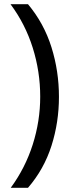

<svg xmlns="http://www.w3.org/2000/svg" viewBox="-20 -734 340 912"><path d="M260 -274Q260 -153 224.5 -41.5Q189 70 113 158H31Q100 64 135.5 -47.5Q171 -159 171 -275Q171 -394 135.5 -507Q100 -620 30 -714H113Q189 -623 224.5 -509.5Q260 -396 260 -274Z"/></svg>

Font: Noto Sans Balinese
Style: Regular
Weight: 400
Designer: Aditya Bayu, David Williams
Foundry: David Williams
Version: Version 2.003